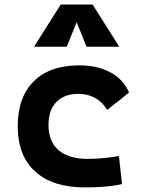

<svg xmlns="http://www.w3.org/2000/svg" viewBox="-20 -815 626 845"><path d="M353.5 9.8Q212.4 9.8 135.3 -59.8Q58.1 -129.4 58.1 -259.8Q58.1 -386.7 128.4 -457Q198.7 -527.3 329.1 -527.3Q409.2 -527.3 466.6 -496.1Q523.9 -464.8 547.9 -407.7L452.1 -331.5Q407.2 -401.9 325.2 -401.9Q263.2 -401.9 228.3 -366.2Q193.4 -330.6 193.4 -264.6Q193.4 -191.9 238 -153.8Q282.7 -115.7 365.2 -115.7Q400.4 -115.7 435.3 -119.1Q470.2 -122.6 503.4 -128.4L517.1 -4.9Q477.5 3.9 435.5 6.8Q393.6 9.8 353.5 9.8ZM129.9 -609.4 247.1 -794.9H387.7L504.9 -609.4H360.8L317.4 -717.3L273.9 -609.4Z"/></svg>

Font: Cascadia Mono PL
Style: Bold
Weight: 700
Monospace: yes
Designer: Aaron Bell
Foundry: Saja Typeworks
Version: Version 2404.023; ttfautohint (v1.8.4)